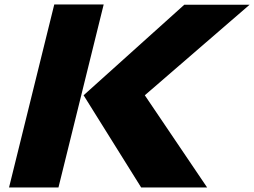

<svg xmlns="http://www.w3.org/2000/svg" viewBox="-20 -830 1125 850"><path d="M439 -810.1 238.8 0H20L220.2 -810.1ZM621.1 -408.2 897 0H605L350.1 -408.2L795.9 -809.1H1085Z"/></svg>

Font: Sinkin Sans 900 X Black Italic
Style: Regular
Weight: 950
Italic angle: -112°
Designer: Keith Bates
Foundry: K-Type
Version: Sinkin Sans (version 1.0)  by Keith Bates   •   © 2014   www